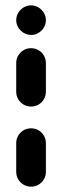

<svg xmlns="http://www.w3.org/2000/svg" viewBox="-20 -699 233 719"><path d="M40.7 -623.3Q40.7 -638.1 48.3 -650.9Q55.9 -663.7 68.7 -671.3Q81.5 -678.9 96.3 -678.9Q111.1 -678.9 123.9 -671.3Q136.7 -663.7 144.3 -650.9Q151.9 -638.1 151.9 -623.3Q151.9 -608.5 144.3 -595.9Q136.7 -583.3 124.1 -575.7Q111.5 -568.1 96.7 -568.1Q81.9 -568.1 69.1 -575.7Q56.3 -583.3 48.5 -595.9Q40.7 -608.5 40.7 -623.3ZM96.3 0Q81.1 0 68.3 -7.4Q55.6 -14.8 48.1 -27.6Q40.7 -40.4 40.7 -55.6V-163Q40.7 -178.1 48.1 -190.9Q55.6 -203.7 68.3 -211.1Q81.1 -218.5 96.3 -218.5Q111.5 -218.5 124.3 -211.1Q137 -203.7 144.4 -190.9Q151.9 -178.1 151.9 -163V-55.6Q151.9 -40.4 144.4 -27.6Q137 -14.8 124.3 -7.4Q111.5 0 96.3 0ZM96.3 -300Q81.1 -300 68.3 -307.4Q55.6 -314.8 48.1 -327.6Q40.7 -340.4 40.7 -355.6V-463Q40.7 -478.1 48.1 -490.9Q55.6 -503.7 68.3 -511.1Q81.1 -518.5 96.3 -518.5Q111.5 -518.5 124.3 -511.1Q137 -503.7 144.4 -490.9Q151.9 -478.1 151.9 -463V-355.6Q151.9 -340.4 144.4 -327.6Q137 -314.8 124.3 -307.4Q111.5 -300 96.3 -300Z"/></svg>

Font: 26F Galaxy Sans
Style: Regular
Weight: 400
Designer: C₂₉H₂₅N₃O₅
Version: Version 1.100;FEAKit 1.0